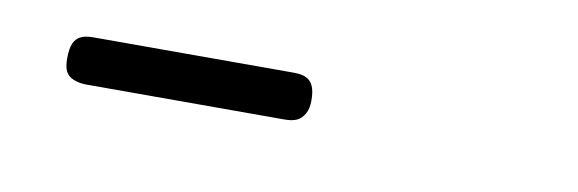

<svg xmlns="http://www.w3.org/2000/svg" viewBox="-23 -682 497 165"><g transform="rotate(10 225.0 -599.5)"><path d="M52 -579Q46 -579 41 -581Q36 -583 34 -587Q32 -591 32 -598Q32 -607 34 -611.5Q36 -616 40 -618Q44 -620 51 -620H226Q233 -620 237 -618Q241 -616 243 -611.5Q245 -607 245 -599Q245 -592 242.5 -587.5Q240 -583 236 -581Q232 -579 225 -579Z"/></g></svg>

Font: Fredoka SemiExpanded Light
Style: Regular
Weight: 300
Width: 6
Designer: Ben Nathan
Foundry: Milena B. Brandão, Ben Nathan
Version: Version 2.001